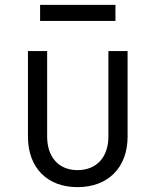

<svg xmlns="http://www.w3.org/2000/svg" viewBox="-20 -760 640 790"><path d="M145 -674H455V-740H145ZM299 10C424 10 505 -70 505 -198V-550H426V-198C426 -113 377 -60 299 -60C222 -60 174 -113 174 -198V-550H95V-198C95 -70 174 10 299 10Z"/></svg>

Font: JetBrains Mono Light
Style: Regular
Weight: 336
Monospace: yes
Designer: Philipp Nurullin, Konstantin Bulenkov
Foundry: JetBrains
Version: Version 2.305